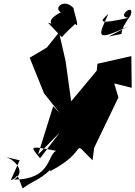

<svg xmlns="http://www.w3.org/2000/svg" viewBox="-91 -797 743 1054"><path d="M17 83 -32 192C18 179 -10 127 33 237C131 169 108 212 244 80C366 68 196 18 184 143C412 25 287 -42 417 83L426 14L559 -262L536 -339L632 -315L630 -489L444 -447L440 -409L269 -204L339 -177L302 -225L269 -462L233 -619L166 -536L72 -480L151 -284L239 -174L201 -214L118 52L238 -71L129 72C81 10 54 -1 217 31C168 53 192 188 -14 189C62 142 -24 68 -71 62ZM244 -597C263 -593 213 -566 322 -666C353 -628 307 -753 314 -751C263 -810 200 -753 243 -730C104 -655 283 -646 173 -672ZM505 -596C635 -627 526 -576 625 -711C654 -788 543 -704 614 -699C438 -660 458 -679 504 -721C447 -596 428 -565 618 -655Z"/></svg>

Font: Asimov Silicon
Style: Regular
Weight: 400
Designer: Google
Version: Version 2.000980; 2014